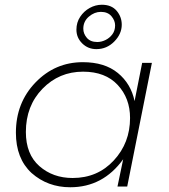

<svg xmlns="http://www.w3.org/2000/svg" viewBox="-20 -786 713 809"><path d="M386 -579Q351 -579 326.5 -603Q302 -627 302 -661Q302 -691.5 317.8 -715.2Q333.5 -739 358 -752.5Q382.5 -766 409 -766Q450 -766 471.5 -740.5Q493 -715 493 -682Q493 -643 461.5 -611Q430 -579 386 -579ZM390 -609Q407.5 -609 424.8 -617.5Q442 -626 453.5 -641.5Q465 -657 465 -679Q465 -699.5 449.5 -717.8Q434 -736 405 -736Q378 -736 354.5 -716Q331 -696 331 -665Q331 -644 346 -626.5Q361 -609 390 -609ZM276 3Q181 3 113 -57Q47 -118 47 -227Q47 -353 129.5 -438.5Q212 -524 329 -524Q421 -524 476.5 -478.5Q532 -433 547 -360L579 -521H620L516 0H475L499 -115Q414 3 276 3ZM286 -36Q391 -36 459.5 -110Q528 -184 528 -289Q528 -372 476 -428Q424 -484 330 -484Q229 -484 159 -412Q89 -340 89 -230Q89 -136 146 -86Q203 -36 286 -36Z"/></svg>

Font: Argentum Sans ExtraLight
Style: Italic
Weight: 200
Italic angle: -11°
Designer: Julieta Ulanovsky (font), Cristiano Sobral (main changes and remaster)
Foundry: Julieta Ulanovsky (font), Cristiano Sobral (main changes and remaster)
Version: Version 2.007;June 15, 2022;FontCreator 14.0.0.2814 64-bit; 